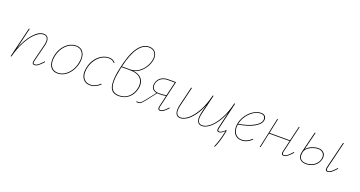

<svg xmlns="http://www.w3.org/2000/svg" viewBox="-46 -1469 4537 2422"><g transform="rotate(20 2222.0 -258.5)"><path d="M480 -80Q444 -39 416.5 -18Q389 3 364 3Q335 3 335 -26Q335 -36 338 -49L396 -281Q403 -306 403 -330Q403 -363 388 -381Q373 -399 343 -399Q291 -399 234.5 -345Q178 -291 130.5 -199.5Q83 -108 56 0H45L143 -406H154L86 -123Q136 -250 205.5 -329.5Q275 -409 343 -409Q377 -409 395 -388Q413 -367 413 -330Q413 -305 406 -278L348 -47Q345 -35 345 -27Q345 -7 364 -7Q387 -7 412 -26.5Q437 -46 472 -86Z M553 -135Q553 -163 559 -194Q572 -258 605.5 -307Q639 -356 684 -382.5Q729 -409 778 -409Q836 -409 867.5 -372Q899 -335 899 -272Q899 -246 893 -214Q880 -152 847.5 -102.5Q815 -53 770 -25Q725 3 674 3Q616 3 584.5 -34Q553 -71 553 -135ZM882 -214Q889 -249 889 -272Q889 -330 860 -364.5Q831 -399 777 -399Q732 -399 689 -373.5Q646 -348 614.5 -301.5Q583 -255 570 -194Q563 -157 563 -135Q563 -75 593 -41Q623 -7 676 -7Q723 -7 765.5 -34Q808 -61 839 -108Q870 -155 882 -214Z M1218 -399Q1172 -399 1128 -373.5Q1084 -348 1051 -301.5Q1018 -255 1004 -194Q997 -165 997 -135Q997 -76 1027 -41.5Q1057 -7 1110 -7Q1145 -7 1177.5 -22Q1210 -37 1238 -65L1246 -58Q1216 -29 1181 -13Q1146 3 1108 3Q1051 3 1018.5 -34.5Q986 -72 986 -135Q986 -157 993 -194Q1006 -257 1040.5 -306Q1075 -355 1122 -382Q1169 -409 1219 -409Q1275 -409 1306 -371L1298 -364Q1270 -399 1218 -399Z M1567 -355Q1634 -346 1670.5 -309.5Q1707 -273 1707 -213Q1707 -187 1702 -167Q1685 -89 1630.5 -41Q1576 7 1496 7Q1430 7 1399 -30.5Q1368 -68 1368 -149Q1368 -219 1388 -313Q1430 -517 1495.5 -614Q1561 -711 1650 -711Q1700 -711 1728.5 -680.5Q1757 -650 1757 -600Q1757 -579 1751 -553Q1735 -486 1684.5 -428.5Q1634 -371 1567 -355ZM1741 -555Q1747 -579 1747 -600Q1747 -647 1721 -674Q1695 -701 1650 -701Q1571 -701 1510.5 -617.5Q1450 -534 1409 -359H1523Q1574 -359 1620 -387Q1666 -415 1697.5 -460.5Q1729 -506 1741 -555ZM1696 -213Q1696 -278 1650.5 -313.5Q1605 -349 1523 -349H1407L1398 -310Q1378 -212 1378 -149Q1378 -73 1407.5 -38Q1437 -3 1499 -3Q1577 -3 1626.5 -50.5Q1676 -98 1691 -168Q1696 -188 1696 -213Z M2156 -70Q2123 -34 2098 -15.5Q2073 3 2050 3Q2036 3 2028.5 -5Q2021 -13 2021 -29Q2021 -39 2024 -49L2059 -199Q2016 -191 1966 -191Q1958 -191 1942 -193L1864 -92Q1858 -85 1848 -71Q1814 -28 1796.5 -12.5Q1779 3 1754 3Q1742 3 1731 0L1734 -10Q1745 -7 1754 -7Q1777 -7 1794 -22Q1811 -37 1842 -77L1857 -96L1933 -194Q1900 -200 1881 -220Q1862 -240 1862 -273Q1862 -286 1865 -299Q1876 -349 1915 -377.5Q1954 -406 2015 -406H2118L2034 -47Q2032 -40 2032 -30Q2032 -7 2051 -7Q2071 -7 2093.5 -24Q2116 -41 2148 -76ZM2061 -209 2105 -396H2014Q1958 -396 1921 -369.5Q1884 -343 1874 -297Q1872 -289 1872 -274Q1872 -238 1897 -219.5Q1922 -201 1966 -201Q2010 -201 2061 -209Z M2928 -50Q2901 99 2856 194L2847 189Q2888 99 2916 -39Q2893 -18 2875.5 -7.5Q2858 3 2842 3Q2813 3 2813 -26Q2813 -36 2816 -49L2868 -269Q2833 -180 2788.5 -119Q2744 -58 2698 -27.5Q2652 3 2612 3Q2578 3 2559.5 -19Q2541 -41 2541 -84Q2541 -114 2550 -153L2577 -266Q2543 -178 2498.5 -117.5Q2454 -57 2408 -27Q2362 3 2322 3Q2288 3 2269.5 -19Q2251 -41 2251 -84Q2251 -114 2260 -153L2321 -406H2332L2271 -152Q2261 -113 2261 -83Q2261 -44 2277 -25.5Q2293 -7 2323 -7Q2370 -7 2425 -52.5Q2480 -98 2529.5 -187Q2579 -276 2609 -399L2611 -406H2622L2561 -152Q2551 -113 2551 -83Q2551 -44 2567 -25.5Q2583 -7 2613 -7Q2661 -7 2716 -53Q2771 -99 2821 -189.5Q2871 -280 2901 -406H2912L2827 -47Q2824 -37 2824 -28Q2824 -7 2845 -7Q2872 -7 2918 -53Z M3330 -346Q3330 -340 3328 -328Q3318 -278 3242 -235Q3166 -192 3033 -170Q3030 -152 3030 -135Q3030 -77 3061 -42Q3092 -7 3146 -7Q3211 -7 3272 -65L3280 -58Q3216 3 3146 3Q3087 3 3053.5 -34Q3020 -71 3020 -134Q3020 -165 3027 -194Q3041 -251 3077.5 -300.5Q3114 -350 3162.5 -379.5Q3211 -409 3259 -409Q3297 -409 3313.5 -391Q3330 -373 3330 -346ZM3319 -345Q3319 -367 3305 -383Q3291 -399 3257 -399Q3211 -399 3165.5 -370Q3120 -341 3085.5 -294Q3051 -247 3038 -194L3035 -180Q3158 -201 3232.5 -241.5Q3307 -282 3317 -328Q3319 -338 3319 -345Z M3825 -80Q3789 -39 3761.5 -18Q3734 3 3709 3Q3695 3 3687.5 -5Q3680 -13 3680 -29Q3680 -39 3683 -49L3718 -198H3442L3400 0H3390L3477 -406H3487L3445 -208H3720L3767 -406H3777L3693 -47Q3691 -40 3691 -30Q3691 -7 3710 -7Q3732 -7 3757 -26.5Q3782 -46 3817 -86Z M4188 -152Q4188 -137 4183 -117Q4167 -58 4117.5 -26.5Q4068 5 4011 5Q3962 5 3934 -19Q3906 -43 3906 -86Q3906 -104 3910 -121L3980 -406H3991L3932 -165Q3958 -200 4005 -219Q4052 -238 4091 -238Q4133 -238 4160.5 -215Q4188 -192 4188 -152ZM4415 -80Q4379 -39 4351.5 -18Q4324 3 4299 3Q4270 3 4270 -26Q4270 -36 4273 -49L4360 -406H4371L4284 -47Q4281 -37 4281 -28Q4281 -7 4302 -7Q4323 -7 4347.5 -27Q4372 -47 4407 -86ZM4177 -149Q4177 -186 4152.5 -207Q4128 -228 4091 -228Q4064 -228 4028 -216.5Q3992 -205 3962 -182.5Q3932 -160 3923 -128L3921 -121Q3917 -104 3917 -86Q3917 -46 3942 -25.5Q3967 -5 4011 -5Q4066 -5 4112.5 -35.5Q4159 -66 4173 -119Q4177 -134 4177 -149Z"/></g></svg>

Font: Ysabeau Infant Hairline
Style: Italic
Weight: 100
Italic angle: -12°
Designer: Christian Thalmann (Catharsis Fonts)
Version: Version 0.003